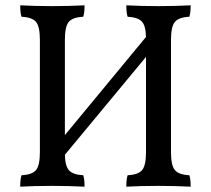

<svg xmlns="http://www.w3.org/2000/svg" viewBox="-20 -699 793 722"><path d="M692 -40Q697 -26 697 3Q637 0 576 0Q506 0 455 3Q455 -26 460 -40Q500 -42 514.5 -59.5Q529 -77 529 -127V-485L224 -117Q225 -74 240 -58Q255 -42 293 -40Q298 -26 298 3Q238 0 177 0Q107 0 56 3Q56 -26 61 -40Q101 -42 115.5 -59.5Q130 -77 130 -127V-549Q130 -599 115.5 -616.5Q101 -634 61 -636Q56 -650 56 -679Q111 -676 177 -676Q238 -676 298 -679Q298 -650 293 -636Q253 -634 238.5 -616.5Q224 -599 224 -549V-191L529 -560Q528 -603 513 -618.5Q498 -634 460 -636Q455 -650 455 -679Q510 -676 576 -676Q637 -676 697 -679Q697 -650 692 -636Q652 -634 637.5 -616.5Q623 -599 623 -549V-127Q623 -77 637.5 -59.5Q652 -42 692 -40Z"/></svg>

Font: Vollkorn SC
Style: Regular
Weight: 400
Designer: Friedrich Althausen
Foundry: Friedrich Althausen
Version: Version 4.015